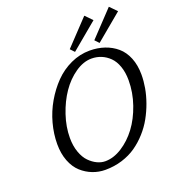

<svg xmlns="http://www.w3.org/2000/svg" viewBox="-163 -1044 1054 1176"><g transform="rotate(-20 364.0 -456.0)"><path d="M97.2 0ZM640.1 -732.9ZM682.1 -921.9 726.1 -877 553.2 -732.9 528.3 -759.3ZM522 -921.9 565.9 -877 393.1 -732.9 368.2 -759.3ZM321.8 9.8Q278.8 9.8 239.5 -5.4Q200.2 -20.5 167.7 -49.8Q135.3 -79.1 116.2 -127.9Q97.2 -176.8 97.2 -238.8Q97.2 -304.7 115.5 -372.6Q133.8 -440.4 168.7 -500.5Q203.6 -560.5 249.5 -607.7Q295.4 -654.8 355.2 -682.4Q415 -710 479 -710Q531.2 -710 575.7 -694.8Q620.1 -679.7 654.5 -650.4Q689 -621.1 708.5 -573Q728 -524.9 728 -462.9Q728 -421.4 720.2 -377Q712.4 -332.5 695.8 -286.1Q679.2 -239.7 655.5 -197Q631.8 -154.3 597.9 -116.5Q564 -78.6 523.7 -50.5Q483.4 -22.5 431.4 -6.3Q379.4 9.8 321.8 9.8ZM473.1 -660.2Q419.9 -660.2 366.5 -623.3Q313 -586.4 273.2 -528.3Q233.4 -470.2 208.3 -395.3Q183.1 -320.3 183.1 -248Q183.1 -195.8 198 -154.3Q212.9 -112.8 236.6 -88.9Q260.3 -64.9 286.6 -52.5Q313 -40 338.9 -40Q393.6 -40 448.5 -75Q503.4 -109.9 545.9 -166.5Q588.4 -223.1 615.2 -300.5Q642.1 -377.9 642.1 -458Q642.1 -509.3 627.9 -549.1Q613.8 -588.9 589.6 -612.5Q565.4 -636.2 535.9 -648.2Q506.3 -660.2 473.1 -660.2Z"/></g></svg>

Font: Pfennig
Style: Italic
Weight: 500
Italic angle: -13°
Version: Version 20120410 ; ttfautohint (v0.8)